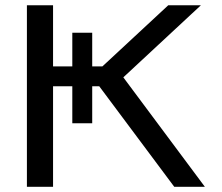

<svg xmlns="http://www.w3.org/2000/svg" viewBox="-20 -715 848 735"><path d="M83 0V-694.8H183.1V-460.9H256.8V-589.8H333V-460.9H372.1L624 -694.8H749L452.1 -418.9L764.2 0H647L359.9 -384.8H333V-243.2H256.8V-384.8H183.1V0Z"/></svg>

Font: CMU Bright
Style: SemiBold
Weight: 600
Version: Version 0.7.0